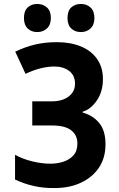

<svg xmlns="http://www.w3.org/2000/svg" viewBox="-20 -940 603 970"><path d="M257 10Q200 11 150 -0.5Q100 -12 56 -33V-158Q96 -136 144 -124.5Q192 -113 235 -113Q269 -113 300 -123Q331 -133 351 -155Q371 -177 371 -215Q371 -257 340 -281.5Q309 -306 243 -306H143V-428H241Q295 -428 327 -452.5Q359 -477 359 -517Q359 -559 329.5 -581.5Q300 -604 255 -604Q222 -604 185.5 -595Q149 -586 109 -567L57 -679Q109 -704 159.5 -715.5Q210 -727 267 -727Q336 -727 388.5 -705.5Q441 -684 470.5 -642Q500 -600 500 -541Q500 -477 469 -432Q438 -387 398 -376V-371Q448 -358 480.5 -319.5Q513 -281 513 -211Q513 -143 480.5 -94Q448 -45 390 -17.5Q332 10 257 10ZM389 -778Q359 -778 340 -796Q321 -814 321 -849Q321 -885 340 -902.5Q359 -920 389 -920Q418 -920 437.5 -902Q457 -884 457 -849Q457 -815 437.5 -796.5Q418 -778 389 -778ZM168 -778Q139 -778 120 -796Q101 -814 101 -849Q101 -885 120 -902.5Q139 -920 168 -920Q198 -920 217.5 -902Q237 -884 237 -849Q237 -815 217.5 -796.5Q198 -778 168 -778Z"/></svg>

Font: Noto Sans Mono SemiCondensed
Style: Bold
Weight: 700
Width: 4
Designer: Monotype Design Team
Foundry: Monotype Imaging Inc.
Version: Version 2.014